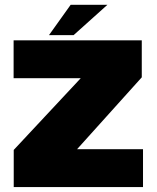

<svg xmlns="http://www.w3.org/2000/svg" viewBox="-20 -756 636 776"><path d="M35.5 0H558V-153H277.5L278 -138L553 -443.5V-593H35V-440H320L319 -453.5L35.5 -150ZM178 -614H277.5L414 -736.5H265.5Z"/></svg>

Font: Anybody UltraCondensed Thin Black
Style: Regular
Weight: 900
Version: Version 1.111